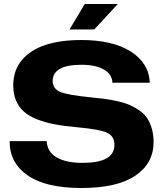

<svg xmlns="http://www.w3.org/2000/svg" viewBox="-20 -940 826 970"><path d="M331.1 -791 408.2 -919.9H575.2L456.1 -791ZM390.1 9.8Q210.9 9.8 119.4 -54.2Q27.8 -118.2 28.8 -227.1H215.8Q219.2 -171.9 266.6 -144.5Q314 -117.2 397 -117.2Q558.1 -117.2 558.1 -208Q558.1 -253.4 518.8 -270.3Q479.5 -287.1 371.1 -296.9Q305.2 -302.7 256.3 -312Q207.5 -321.3 166.7 -337.4Q126 -353.5 100.3 -376.5Q74.7 -399.4 60.8 -432.4Q46.9 -465.3 46.9 -508.8Q46.9 -584.5 90.6 -636.5Q134.3 -688.5 210.2 -713.1Q286.1 -737.8 390.1 -737.8Q549.8 -737.8 641.4 -679.2Q732.9 -620.6 736.8 -522H547.9Q546.4 -565.9 503.7 -589.4Q460.9 -612.8 391.1 -612.8Q318.4 -612.8 282.2 -591.8Q246.1 -570.8 246.1 -532.2Q246.1 -491.2 285.4 -475.3Q324.7 -459.5 439 -448.2Q480.5 -444.3 511 -440.2Q541.5 -436 576.7 -428Q611.8 -419.9 636.2 -409.2Q660.6 -398.4 684.8 -381.6Q709 -364.7 723.4 -343Q737.8 -321.3 746.8 -290.5Q755.9 -259.8 755.9 -222.2Q755.9 -115.2 664.1 -52.7Q572.3 9.8 390.1 9.8Z"/></svg>

Font: Hubot Sans Expanded
Style: Bold
Weight: 700
Width: 7
Designer: Deni Anggara
Foundry: GitHub
Version: Version 1.001;gftools[0.9.31]